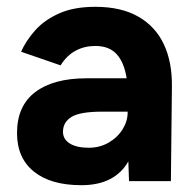

<svg xmlns="http://www.w3.org/2000/svg" viewBox="-20 -532 573 564"><path d="M219 12Q129 12 79.5 -28Q30 -68 30 -141Q30 -221 83.5 -261.5Q137 -302 234 -302H352Q345 -348 323 -372.5Q301 -397 260 -397Q228 -397 202 -383Q176 -369 158 -340L42 -380Q56 -412 83 -442.5Q110 -473 153.5 -492.5Q197 -512 260 -512Q336 -512 386.5 -483Q437 -454 461.5 -401.5Q486 -349 485 -277L482 0H359L357 -58Q338 -24 303.5 -6Q269 12 219 12ZM241 -98Q273 -98 299 -113Q325 -128 340 -152Q355 -176 355 -202V-204H280Q215 -204 190 -188.5Q165 -173 165 -145Q165 -123 185 -110.5Q205 -98 241 -98Z"/></svg>

Font: Figtree Light
Style: Bold
Weight: 700
Version: Version 2.002